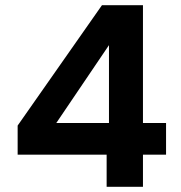

<svg xmlns="http://www.w3.org/2000/svg" viewBox="-20 -720 699 740"><path d="M391 0V-124H48V-236L373 -700H531V-246H620V-124H531V0ZM197 -246H400V-546Z"/></svg>

Font: DM Sans 12pt ExtraBold
Style: Regular
Weight: 800
Version: Version 4.004;gftools[0.9.30]